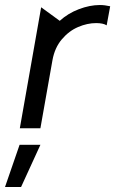

<svg xmlns="http://www.w3.org/2000/svg" viewBox="-59 -511 459 765"><path d="M339 -491Q299 -491 255.5 -474.5Q212 -458 179 -428L105 -482L20 0H102L150 -271Q159 -321 187.5 -354.5Q216 -388 252.5 -403.5Q289 -419 324 -419Q352 -419 366 -410L380 -486Q358 -491 339 -491ZM102 66H19L-39 234H25Z"/></svg>

Font: Geom Light
Style: Italic
Weight: 300
Italic angle: -10°
Version: Version 1.102